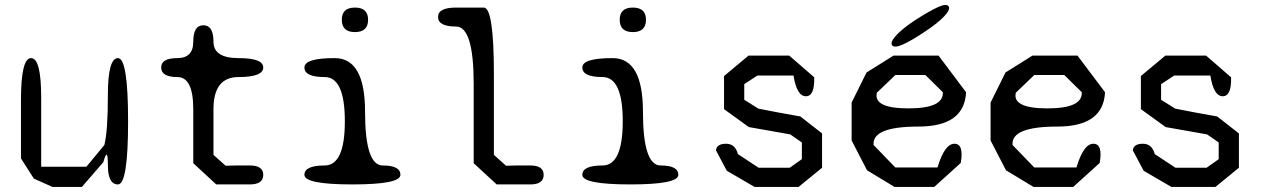

<svg xmlns="http://www.w3.org/2000/svg" viewBox="-20 -730 4990 760"><path d="M447 -500Q487 -500 487 -250Q487 0 447 0Q407 0 407 -76Q407 -153 389 -88L304 10H188L114 -23L63 -103V-334Q63 -500 103 -500Q143 -500 143 -344V-70H322L393 -156Q407 -210 407 -354Q407 -500 447 -500Z M924 -425Q825 -425 825 -298V-117L873 -74Q894 -75 918 -75Q942 -75 969 -75Q1022 -75 1022 -38Q1022 0 969 0H836L745 -84V-298Q745 -425 682 -425Q618 -425 618 -463Q618 -500 682 -500Q745 -500 745 -565Q745 -630 785 -630Q825 -630 825 -565Q825 -500 924 -500Q1022 -500 1022 -463Q1022 -425 924 -425Z M1437 -652Q1437 -603 1385 -603Q1333 -603 1333 -652Q1333 -700 1385 -700Q1437 -700 1437 -652ZM1495 -75Q1565 -75 1565 -38Q1565 0 1375 0Q1185 0 1185 -38Q1185 -75 1265 -75Q1345 -75 1345 -250Q1345 -425 1265 -425Q1185 -425 1185 -463Q1185 -500 1305 -500Q1425 -500 1425 -288Q1425 -75 1495 -75Z M2079 -75Q2132 -75 2132 -38Q2132 0 2079 0H1946L1855 -84V-398Q1855 -625 1785 -625Q1714 -625 1714 -663Q1714 -700 1785 -700H1895Q1935 -700 1935 -435V-117L1983 -74Q2004 -75 2028 -75Q2052 -75 2079 -75Z M2537 -652Q2537 -603 2485 -603Q2433 -603 2433 -652Q2433 -700 2485 -700Q2537 -700 2537 -652ZM2595 -75Q2665 -75 2665 -38Q2665 0 2475 0Q2285 0 2285 -38Q2285 -75 2365 -75Q2445 -75 2445 -250Q2445 -425 2365 -425Q2285 -425 2285 -463Q2285 -500 2405 -500Q2525 -500 2525 -288Q2525 -75 2595 -75Z M2854 -161Q2890 -161 2901 -120L2983 -66H3106L3154 -100V-166L3108 -198Q3073 -204 3032 -211.5Q2991 -219 2944 -227L2846 -298V-429L2943 -510H3104L3203 -424Q3205 -349 3170 -349Q3134 -349 3121 -431H2978L2926 -397V-335L2982 -300Q3018 -293 3059.5 -285Q3101 -277 3148 -269L3234 -202V-66L3141 10H2967L2857 -54L2814 -135Q2817 -161 2854 -161Z M3758 -161Q3796 -161 3783 -85L3678 10H3521L3412 -56L3351 -174V-324L3410 -443L3517 -510H3695L3804 -365Q3798 -229 3615 -229Q3431 -229 3438 -156L3524 -67H3691Q3719 -161 3758 -161ZM3524 -433 3451 -363Q3436 -301 3576 -301Q3716 -301 3712 -365L3643 -433ZM3605 -652Q3660 -687 3693 -702Q3726 -717 3735 -705Q3743 -693 3718 -666Q3693 -639 3640 -604Q3586 -568 3553 -553.5Q3520 -539 3511 -551Q3503 -563 3527.5 -590Q3552 -617 3605 -652Z M4308 -161Q4346 -161 4333 -85L4228 10H4071L3962 -56L3901 -174V-324L3960 -443L4067 -510H4245L4354 -365Q4348 -229 4165 -229Q3981 -229 3988 -156L4074 -67H4241Q4269 -161 4308 -161ZM4074 -433 4001 -363Q3986 -301 4126 -301Q4266 -301 4262 -365L4193 -433Z M4504 -161Q4540 -161 4551 -120L4633 -66H4756L4804 -100V-166L4758 -198Q4723 -204 4682 -211.5Q4641 -219 4594 -227L4496 -298V-429L4593 -510H4754L4853 -424Q4855 -349 4820 -349Q4784 -349 4771 -431H4628L4576 -397V-335L4632 -300Q4668 -293 4709.5 -285Q4751 -277 4798 -269L4884 -202V-66L4791 10H4617L4507 -54L4464 -135Q4467 -161 4504 -161Z"/></svg>

Font: Syne Mono
Style: Regular
Weight: 400
Monospace: yes
Designer: Lucas Descroix
Foundry: Bonjour Monde
Version: Version 2.000; ttfautohint (v1.8.3)